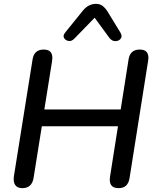

<svg xmlns="http://www.w3.org/2000/svg" viewBox="-20 -969 807 996"><path d="M96 7Q70 7 59 -9Q48 -25 52 -54L149 -661Q157 -712 207 -712Q260 -712 250 -651L210 -401H606L647 -661Q655 -712 705 -712Q759 -712 748 -651L652 -45Q644 7 595 7Q541 7 551 -54L592 -314H197L154 -45Q145 7 96 7ZM366 -769Q352 -754 336 -756.5Q320 -759 312.5 -771.5Q305 -784 318 -800L410 -914Q439 -949 478 -949Q498 -949 512 -938.5Q526 -928 538 -909L604 -801Q616 -782 606.5 -769Q597 -756 579 -755.5Q561 -755 547 -773L471 -877Z"/></svg>

Font: Nunito SemiBold
Style: Italic
Weight: 600
Italic angle: -9°
Designer: Vernon Adams
Foundry: Vernon Adams
Version: Version 3.601; ttfautohint (v1.8.2.53-6de2)